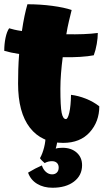

<svg xmlns="http://www.w3.org/2000/svg" viewBox="-25 -678 505 903"><path d="M309 -232Q343 -228 378.5 -214Q414 -200 442 -178Q442 -106 397 -56Q352 -6 272 -6Q171 -6 115.5 -77.5Q60 -149 60 -285Q60 -317 61 -351.5Q62 -386 65 -424Q45 -427 27 -431Q9 -435 -5 -439Q-5 -471 1 -500Q7 -529 18 -545Q28 -542 42.5 -538.5Q57 -535 78 -532Q84 -573 90.5 -603.5Q97 -634 104 -658Q164 -658 220.5 -650.5Q277 -643 312 -631Q306 -607 299 -577.5Q292 -548 287 -517Q329 -516 367.5 -517.5Q406 -519 435 -523Q435 -500 430 -471Q425 -442 416 -418Q391 -413 352 -410.5Q313 -408 270 -409Q265 -371 262 -333Q259 -295 259 -261Q259 -177 265 -147.5Q271 -118 285 -118Q294 -118 301 -148.5Q308 -179 309 -232ZM361 99Q361 147 323 176Q285 205 222 205Q180 205 149.5 186.5Q119 168 107 134Q125 123 140.5 115Q156 107 172 100Q178 119 191 130.5Q204 142 220 142Q234 142 242.5 133.5Q251 125 251 110Q251 96 242.5 88Q234 80 219 80Q211 80 202.5 82Q194 84 185 89Q178 83 172.5 77.5Q167 72 163 66Q175 45 182.5 15Q190 -15 189 -40L246 -27Q245 -16 243 -4Q241 8 237 21Q243 19 251 18Q259 17 269 17Q310 17 335.5 39.5Q361 62 361 99Z"/></svg>

Font: Atma
Style: Bold
Weight: 700
Designer: Gregori Vincens, Jeremie Hornus, Riccardo Olocco, Yoann Minet.
Foundry: black foundry
Version: Version 1.102;PS 1.100;hotconv 1.0.86;makeotf.lib2.5.63406